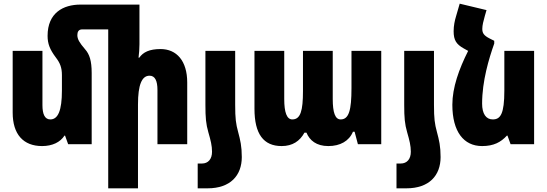

<svg xmlns="http://www.w3.org/2000/svg" viewBox="-20 -785 2977 1045"><path d="M479 -387C479 -455 467 -490 443 -517C412 -553 401 -572 401 -594C401 -612 408 -625 427 -625H569V240H731V-216C731 -324 752 -373 794 -373C824 -373 837 -345 837 -295V0H999V-336C999 -454 941 -518 854 -518C793 -518 759 -501 738 -471H734C737 -495 739 -520 739 -544V-760H418C324 -760 239 -715 239 -590C239 -547 251 -516 284 -472C307 -442 317 -417 317 -376V-292C317 -184 296 -135 254 -135C224 -135 211 -163 211 -213V-508H49V-172C49 -54 107 10 209 10C265 10 308 -11 331 -47H334L351 0H479Z M1098 -215C1098 -144 1101 -110 1114 -65C1127 -20 1134 8 1134 41C1134 81 1113 105 1079 105H1056V240H1110C1234 240 1296 170 1296 70C1296 11 1288 -22 1276 -67C1264 -111 1260 -139 1260 -215V-508H1098Z M1513 10C1572 10 1612 -17 1637 -63H1648C1665 -21 1702 10 1767 10C1831 10 1880 -17 1901 -68H1910L1928 0H2055V-508H1893V-305C1893 -185 1879 -135 1834 -135C1804 -135 1791 -173 1791 -246V-508H1629V-289C1629 -183 1616 -135 1571 -135C1541 -135 1527 -173 1527 -246V-508H1365V-193C1365 -56 1414 10 1513 10Z M2180 -215C2180 -144 2183 -110 2196 -65C2209 -20 2216 8 2216 41C2216 81 2195 105 2161 105H2138V240H2192C2316 240 2378 170 2378 70C2378 11 2370 -22 2358 -67C2346 -111 2342 -139 2342 -215V-508H2180Z M2670 -563 2646 -575C2612 -592 2605 -606 2605 -628C2605 -647 2611 -671 2619 -699L2628 -730L2482 -765L2462 -696C2455 -673 2449 -645 2449 -615C2449 -566 2464 -544 2503 -522L2528 -508C2478 -409 2442 -308 2442 -215C2442 -68 2504 10 2604 10C2667 10 2706 -11 2739 -47H2742L2759 0H2887V-508H2725V-292C2725 -165 2704 -135 2662 -135C2625 -135 2604 -166 2604 -221C2604 -344 2641 -466 2670 -548Z"/></svg>

Font: Noto Sans Armenian ExtraCondensed Black
Style: Regular
Weight: 900
Width: 2
Designer: Monotype Design Team
Foundry: Monotype Imaging Inc.
Version: Version 2.008